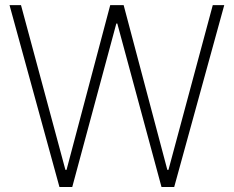

<svg xmlns="http://www.w3.org/2000/svg" viewBox="-20 -748 935 768"><path d="M217.8 0 18.1 -727.5H64L241.7 -68.4H246.1L420.9 -727.5H474.6L649.4 -68.4H653.8L831.1 -727.5H877L676.8 0H626L449.2 -653.8H445.3L269 0Z"/></svg>

Font: Inter Tight ExtraLight
Style: Regular
Weight: 250
Designer: Rasmus Andersson
Foundry: rsms
Version: Version 3.004